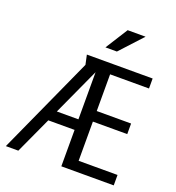

<svg xmlns="http://www.w3.org/2000/svg" viewBox="-167 -1096 1127 1229"><g transform="rotate(20 397.0 -482.0)"><path d="M491 -964 395 -812H473L613 -964ZM390 -248V0H747V-71H482V-338H716V-410H482V-660H747V-728H299L313 -663L12 0H97L211 -248ZM243 -320 390 -641V-320Z"/></g></svg>

Font: Rosario
Style: Regular
Weight: 400
Designer: Hector Gatti
Foundry: Omnibus Type
Version: Version 1.100